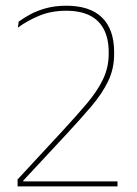

<svg xmlns="http://www.w3.org/2000/svg" viewBox="-20 -668 490 688"><path d="M401 0H43V-25L205 -200Q254 -253 291 -296.8Q328 -340.5 348.8 -383.2Q369.5 -426 369.5 -475V-481Q369.5 -529 352.5 -562.2Q335.5 -595.5 301.8 -612.5Q268 -629.5 217 -629.5Q164 -629.5 121 -611.8Q78 -594 44 -569L47 -590.5Q64.5 -603.5 89 -616.8Q113.5 -630 145.8 -638.8Q178 -647.5 217.5 -647.5Q302.5 -647.5 345.8 -605Q389 -562.5 389 -481V-474.5Q389 -421.5 367.5 -377Q346 -332.5 307.8 -287.5Q269.5 -242.5 219 -188L63.5 -21V-9.5L55 -18H401Z"/></svg>

Font: Anek Malayalam Medium Thin
Style: Regular
Weight: 250
Version: Version 1.003